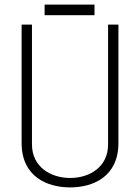

<svg xmlns="http://www.w3.org/2000/svg" viewBox="-20 -808 606 835"><path d="M74 -701V-186C74 -39 186 7 285 7C384 7 495 -39 495 -186V-701H450V-180C450 -81 369 -34 285 -34C202 -34 119 -81 119 -180V-701ZM174 -788V-742H391V-788Z"/></svg>

Font: Advent Pro
Style: Light
Weight: 300
Designer: Andreas Kalpakidis
Foundry: Andreas Kalpakidis
Version: Version 2.002 2007